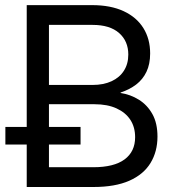

<svg xmlns="http://www.w3.org/2000/svg" viewBox="-20 -748 693 768"><path d="M86.9 0V-727.5H348.6Q422.4 -727.5 474.4 -703.4Q526.4 -679.2 553.5 -635.7Q580.6 -592.3 580.6 -534.2Q580.6 -491.7 565.9 -460.9Q551.3 -430.2 524.7 -409.9Q498 -389.6 462.4 -377.9V-376Q502 -370.1 535.6 -349.1Q569.3 -328.1 589.6 -291.7Q609.9 -255.4 609.9 -201.7Q609.9 -141.6 582 -95.9Q554.2 -50.3 497.3 -25.1Q440.4 0 353.5 0ZM175.8 -79.1H353Q436 -79.1 478.3 -110.4Q520.5 -141.6 520.5 -199.2Q520.5 -239.3 501.5 -268.6Q482.4 -297.9 446 -314.5Q409.7 -331.1 357.9 -331.1H175.8ZM175.8 -408.2H350.1Q394 -408.2 426.3 -423.1Q458.5 -438 475.8 -465.3Q493.2 -492.7 493.2 -529.8Q493.2 -583.5 456.3 -616Q419.4 -648.4 350.6 -648.4H175.8ZM1.5 -169.9V-240.2H302.2V-169.9Z"/></svg>

Font: Inter 28pt
Style: Regular
Weight: 400
Designer: Rasmus Andersson
Foundry: rsms
Version: Version 4.001;git-66647c0bb